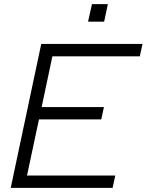

<svg xmlns="http://www.w3.org/2000/svg" viewBox="-20 -911 711 931"><path d="M180 -698H671L658 -638H234L182 -392H484L471 -332H169L111 -60H539L526 0H32ZM426 -891H503L485 -806H407Z"/></svg>

Font: Azeret Mono Light
Style: Italic
Weight: 300
Italic angle: -12°
Designer: Martin Vácha
Foundry: Displaay
Version: Version 1.000; Glyphs 3.0.3, build 3074